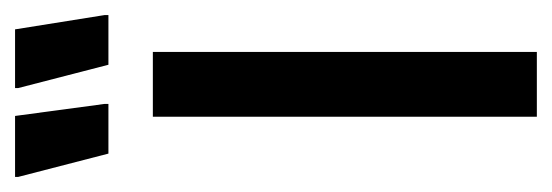

<svg xmlns="http://www.w3.org/2000/svg" viewBox="-303 -474 733 255"><g transform="rotate(-90 63.5 -346.5)"><path d="M36 0V-510H122V0ZM-13 -569 -44 -689V-693H37L53 -574V-569ZM105 -569 74 -689V-693H152L171 -574V-569Z"/></g></svg>

Font: Saira Ultra Condensed SemiBold
Style: Regular
Weight: 600
Width: 1
Designer: Hector Gatti with collaboration of the Omnibus-Type team
Foundry: Omnibus-Type
Version: Version 1.001; ttfautohint (v1.8)